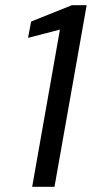

<svg xmlns="http://www.w3.org/2000/svg" viewBox="-20 -720 354 740"><path d="M104 0 211 -606 88 -574 100 -637 257 -700H314L190 0Z"/></svg>

Font: DM Sans 18pt
Style: Italic
Weight: 400
Italic angle: -10°
Designer: Colophon Foundry, Jonny Pinhorn
Foundry: Colophon Foundry
Version: Version 4.004;gftools[0.9.30]